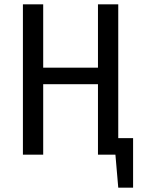

<svg xmlns="http://www.w3.org/2000/svg" viewBox="-20 -709 652 880"><path d="M590 -76V151H522L509 0H429V-323H178V0H85V-689H178V-399H429V-689H522V-76Z"/></svg>

Font: Fira Sans Condensed
Style: Regular
Weight: 400
Width: 3
Designer: bBox Type GmbH & Carrois Corporate GbR & Edenspiekermann AG
Foundry: bBox Type GmbH & Carrois Corporate GbR & Edenspiekermann AG
Version: Version 4.301